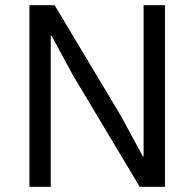

<svg xmlns="http://www.w3.org/2000/svg" viewBox="-20 -718 747 738"><path d="M262 -426 178 -581H175V0H93V-698H190L445 -272L529 -117H532V-698H614V0H517Z"/></svg>

Font: Aneliza
Style: Regular
Weight: 400
Designer: Mike Abbink, Paul van der Laan, Pieter van Rosmalen
Foundry: Bold Monday
Version: Version 3.001;September 8, 2019;FontCreator 11.5.0.2425 64-b